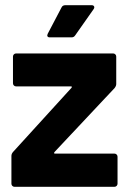

<svg xmlns="http://www.w3.org/2000/svg" viewBox="-20 -720 500 740"><path d="M24 -12V-119Q24 -127 30 -134L255 -381Q260 -387 253 -387H42Q37 -387 33.5 -390.5Q30 -394 30 -399V-502Q30 -507 33.5 -510.5Q37 -514 42 -514H416Q421 -514 424.5 -510.5Q428 -507 428 -502V-396Q428 -389 422 -381L190 -134Q186 -128 192 -128H421Q426 -128 429.5 -124.5Q433 -121 433 -116V-12Q433 -7 429.5 -3.5Q426 0 421 0H36Q31 0 27.5 -3.5Q24 -7 24 -12ZM164 -590 217 -691Q221 -700 232 -700H333Q340 -700 342.5 -695.5Q345 -691 341 -685L270 -584Q265 -576 256 -576H172Q165 -576 163 -580Q161 -584 164 -590Z"/></svg>

Font: UMi
Style: Bold
Weight: 700
Designer: Peter Middis
Foundry: We Are UMi
Version: Version 1.0